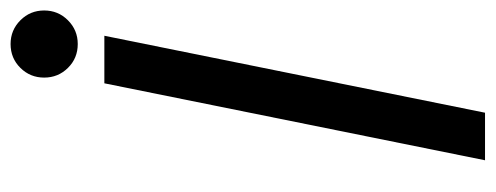

<svg xmlns="http://www.w3.org/2000/svg" viewBox="-307 -630 937 363"><g transform="rotate(-90 161.5 -448.5)"><path d="M40 0 185.5 -719.7H275.4L129.9 0ZM259.8 -770Q232.9 -770 214.6 -788.6Q196.3 -807.1 196.3 -833.5Q196.3 -859.9 214.6 -878.4Q232.9 -897 259.8 -897Q286.1 -897 304.7 -878.4Q323.2 -859.9 323.2 -833.5Q323.2 -807.1 304.7 -788.6Q286.1 -770 259.8 -770Z"/></g></svg>

Font: Reddit Sans
Style: Italic
Weight: 400
Italic angle: -11.25°
Designer: Stephen Hutchings
Version: Version 1.013